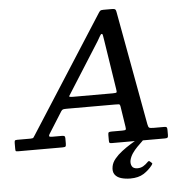

<svg xmlns="http://www.w3.org/2000/svg" viewBox="-114 -827 1092 1100"><g transform="rotate(-5 431.5 -277.0)"><path d="M591.5 211.5Q638 211.5 668 192.5Q698 173.5 719 146Q723 140.5 723.5 138Q724 135.5 720 132L711 124Q704.5 117.5 696 127.5Q685 139 670.5 147.8Q656 156.5 637.5 156.5Q612.5 156.5 604.8 141.2Q597 126 601 107Q606 86.5 618.5 68.2Q631 50 647 33.8Q663 17.5 677 4.5Q684.5 -2.5 687.5 -7.8Q690.5 -13 686.5 -18Q684.5 -22 677 -21.2Q669.5 -20.5 660 -15Q637 -1.5 610.2 15Q583.5 31.5 558.8 50.5Q534 69.5 516.8 90.5Q499.5 111.5 495.5 134Q490 162.5 502 179.8Q514 197 538 204.2Q562 211.5 591.5 211.5ZM472.5 -589Q482 -604.5 488.2 -616.2Q494.5 -628 499 -628Q504.5 -628 505.8 -619Q507 -610 510.5 -590.5L554.5 -306.5Q557.5 -290 554.8 -286.8Q552 -283.5 533 -283.5H304Q279.5 -283.5 283.2 -289.8Q287 -296 295 -308.5ZM-51.5 -17.5Q-51.5 -6 -49.8 -3Q-48 0 -36 0H219Q233 0 236.5 -3.5Q240 -7 240 -20.5V-50.5Q240 -60.5 235.8 -63.2Q231.5 -66 222 -66H167Q150 -66 148.5 -70.5Q147 -75 152.5 -83.5L230.5 -207.5Q235.5 -215.5 242.2 -217Q249 -218.5 262.5 -218.5H540.5Q556 -218.5 562.5 -217.8Q569 -217 571 -203L589 -86Q591.5 -72.5 588 -69.2Q584.5 -66 568 -66H507.5Q495 -66 491 -63.2Q487 -60.5 487 -48V-17Q487 -7 489.2 -3.5Q491.5 0 501.5 0H807.5Q819.5 0 823.2 -3.2Q827 -6.5 827 -18V-48Q827 -59.5 823.8 -62.8Q820.5 -66 809.5 -66H750.5Q729.5 -66 723.8 -69.5Q718 -73 715 -90L595.5 -743.5Q594 -752.5 591.8 -757.2Q589.5 -762 584.2 -763.5Q579 -765 568 -765H521.5Q507.5 -765 503 -761.2Q498.5 -757.5 493.5 -749.5L66.5 -83Q61.5 -75 58.2 -70.5Q55 -66 41 -66H-35.5Q-47 -66 -49.2 -62.2Q-51.5 -58.5 -51.5 -47.5Z"/></g></svg>

Font: Besley Medium
Style: Italic
Weight: 500
Italic angle: -13°
Designer: Owen Earl
Foundry: indestructible type*
Version: Version 2.001